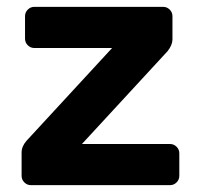

<svg xmlns="http://www.w3.org/2000/svg" viewBox="-20 -540 581 560"><path d="M495 -112C489.7 -117.3 483.3 -120 476 -120H219L469 -391C478.3 -403 483 -414.3 483 -425V-493C483 -500.3 480.3 -506.7 475 -512C469.7 -517.3 463.3 -520 456 -520H80C72.7 -520 66.3 -517.3 61 -512C55.7 -506.7 53 -500.3 53 -493V-427C53 -419.7 55.7 -413.3 61 -408C66.3 -402.7 72.7 -400 80 -400H307L57 -129C47.7 -118.3 43 -107 43 -95V-27C43 -19.7 45.7 -13.3 51 -8C56.3 -2.7 62.7 0 70 0H476C483.3 0 489.7 -2.7 495 -8C500.3 -13.3 503 -19.7 503 -27V-93C503 -100.3 500.3 -106.7 495 -112Z"/></svg>

Font: Rubik
Style: Regular
Weight: 500
Designer: Hubert & Fischer
Foundry: Hubert & Fischer
Version: Version 1.100